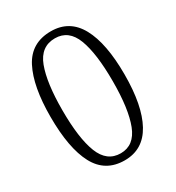

<svg xmlns="http://www.w3.org/2000/svg" viewBox="-176 -830 866 947"><g transform="rotate(-30 256.5 -357.0)"><path d="M257 10Q147 10 96.5 -85Q46 -180 46 -359Q46 -532 95.5 -628Q145 -724 258 -724Q364 -724 415.5 -629.5Q467 -535 467 -358Q467 -181 414.5 -85.5Q362 10 257 10ZM257 -30Q334 -30 367 -115Q400 -200 400 -358Q400 -516 368 -600Q336 -684 258 -684Q177 -684 145 -599Q113 -514 113 -358Q113 -198 146 -114Q179 -30 257 -30Z"/></g></svg>

Font: Noto Serif Ethiopic SemiCondensed Light
Style: Regular
Weight: 300
Width: 4
Designer: Monotype Design Team
Foundry: Monotype Imaging Inc.
Version: Version 2.102; ttfautohint (v1.8.4.7-5d5b)